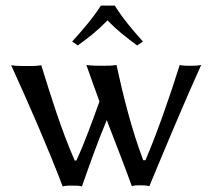

<svg xmlns="http://www.w3.org/2000/svg" viewBox="-20 -665 762 689"><path d="M205 4C215 1 228 1 238 1C248 1 265 1 274 4C301 -73 330 -155 363 -234C393 -156 425 -75 453 3C463 0 469 0 479 0C489 0 507 0 516 3C565 -115 645 -307 702 -432C693 -429 669 -429 659 -429C649 -429 634 -429 625 -432C588 -314 543 -186 502 -90H494C452 -200 421 -326 398 -432C385 -429 362 -429 348 -429C332 -429 306 -429 290 -432C304 -391 320 -347 337 -301C310 -226 283 -151 254 -89H248C198 -204 164 -316 128 -431C115 -428 92 -428 78 -428C62 -428 36 -428 20 -431C87 -284 149 -142 205 4ZM392 -645H342C313 -599 275 -556 239 -516L259 -502C297 -529 329 -554 366 -592C400 -556 433 -531 472 -502L493 -516C457 -556 421 -598 392 -645Z"/></svg>

Font: Libertinus Sans
Style: Regular
Weight: 400
Designer: Philipp H. Poll, Khaled Hosny
Foundry: Caleb Maclennan
Version: Version 7.050;RELEASE